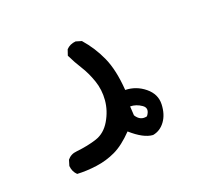

<svg xmlns="http://www.w3.org/2000/svg" viewBox="-97 -204 694 662"><g transform="rotate(-30 250.0 127.5)"><path d="M339.8 334Q306.6 326.2 269.5 279.3Q226.6 310.5 190.9 320.3Q155.3 330.1 117.2 328.6Q79.1 327.1 45.9 319.3Q34.2 303.7 36.1 282.2L45.9 262.7Q61.5 249 83 251Q126 253.9 160.2 249Q194.3 244.1 220.2 213.9Q246.1 183.6 255.9 147Q265.6 110.4 259.8 74.2Q253.9 38.1 242.2 9.8Q230.5 -18.6 221.7 -49.8L232.4 -69.3Q248 -81.1 269.5 -79.1L289.1 -69.3Q316.4 -24.4 329.1 26.4Q341.8 77.1 334 151.4Q373 159.2 399.4 189.9Q425.8 220.7 418 256.8Q410.2 293 388.7 313.5Q367.2 334 339.8 334ZM353.5 267.6Q376 247.1 358.9 230Q341.8 212.9 320.3 209L316.4 242.2Q327.1 269.5 353.5 267.6Z"/></g></svg>

Font: JasonHandwriting1
Style: Regular
Weight: 400
Version: Version 1.48.20